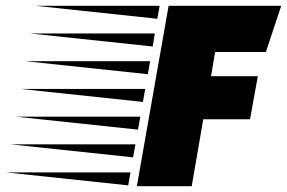

<svg xmlns="http://www.w3.org/2000/svg" viewBox="-270 -645 994 665"><path d="M204 0 314 -625H704L651 -465H475L461 -381H623L596 -232H434L394 0ZM275 -580 -148 -625H283ZM259 -484 -165 -529H266ZM242 -388 -182 -433H250ZM225 -292 -199 -337H233ZM208 -196 -216 -241H216ZM191 -100 -233 -145H199ZM174 -3 -250 -48H182Z"/></svg>

Font: Faster One
Style: Regular
Weight: 400
Designer: Eduardo Rodriguez Tunni
Foundry: Eduardo Rodriguez Tunni
Version: Version 1.003; ttfautohint (v1.8.4.7-5d5b);gftools[0.9.23]